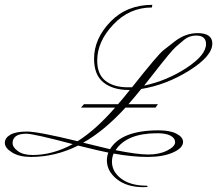

<svg xmlns="http://www.w3.org/2000/svg" viewBox="-75 -619 898 794"><path d="M226 -23Q64 -66 34 -66Q4 -66 -9.5 -55.5Q-23 -45 -23 -27.5Q-23 -10 -1 6Q21 22 60 22Q143 22 226 -23ZM403 2Q493 20 538.5 20Q584 20 616.5 3.5Q649 -13 649 -30.5Q649 -48 630 -58Q611 -68 575 -68Q449 -68 403 2ZM777 -437Q777 -472 736 -472Q708 -472 686.5 -454.5Q665 -437 653 -426Q641 -415 621.5 -391.5Q602 -368 591 -354Q580 -340 556.5 -310Q533 -280 521 -265Q615 -285 696 -338Q777 -391 777 -437ZM269 -29 380 -2Q427 -80 581 -80Q628 -80 655 -66Q682 -52 682 -32Q682 -7 640.5 11.5Q599 30 535.5 30Q472 30 395 16Q388 31 388 50Q388 91 426.5 120Q465 149 533 149L536 154L518 155Q450 155 408.5 122Q367 89 367 44Q367 28 373 12Q345 7 248 -17Q154 30 53 30Q5 30 -25 11.5Q-55 -7 -55 -28Q-55 -49 -32 -62Q-9 -75 36.5 -75Q82 -75 246 -35Q322 -83 401 -174H260L272 -188H413Q430 -207 462 -247H457Q392 -247 353 -278Q314 -309 314 -376Q314 -459 381.5 -529Q449 -599 555 -599L553 -588Q460 -588 393.5 -517.5Q327 -447 327 -369Q327 -311 361.5 -284.5Q396 -258 453 -258H471Q577 -392 600 -410.5Q623 -429 648 -448Q692 -482 742 -482Q803 -482 803 -439Q803 -387 708 -327.5Q613 -268 509 -251Q475 -209 456 -188H578L568 -174H444Q355 -77 269 -29Z"/></svg>

Font: Monsieur La Doulaise
Style: Regular
Weight: 400
Designer: Alejandro Paul
Foundry: Alejandro Paul
Version: Version 1.000